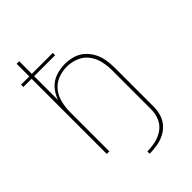

<svg xmlns="http://www.w3.org/2000/svg" viewBox="-265 -834 1107 1107"><g transform="rotate(-45 288.0 -280.5)"><path d="M272 174Q303 174 333.5 169Q364 164 392 150.5Q420 137 441 113.5Q462 90 471 60.5Q480 31 480 0V-320Q480 -353 474.5 -385.5Q469 -418 453.5 -447Q438 -476 413 -498Q388 -520 356 -529Q324 -538 292 -538Q253 -538 216.5 -525.5Q180 -513 154.5 -483.5Q129 -454 117 -418V-613H288V-632H117V-735H96V-632H29V-613H96V0H117V-320Q117 -357 125.5 -394Q134 -431 157 -461Q180 -491 215.5 -505Q251 -519 288 -519Q325 -519 360.5 -505Q396 -491 419 -461Q442 -431 450.5 -394Q459 -357 459 -320V0Q459 34 445.5 66.5Q432 99 403 119.5Q374 140 340 147.5Q306 155 272 155Z"/></g></svg>

Font: Iosevka Sparkle Thin
Style: Regular
Weight: 100
Designer: Belleve Invis
Foundry: Belleve Invis
Version: Version 4.5.0; ttfautohint (v1.8.3)